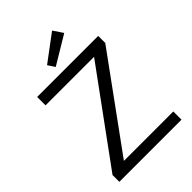

<svg xmlns="http://www.w3.org/2000/svg" viewBox="-262 -1027 1138 1138"><g transform="rotate(-45 306.5 -458.0)"><path d="M438 -855 259.8 -748 231 -792 397 -916ZM56.2 -700.2H567.9V-641.1L151.9 -68.8H565.9V0H44.9V-57.1L462.9 -629.9H56.2Z"/></g></svg>

Font: Post Grotesk Regular
Style: Regular
Weight: 500
Version: 0.900; ttfautohint (v0.96) -l 8 -r 50 -G 200 -x 14 -w "gGD" 